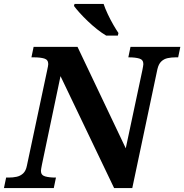

<svg xmlns="http://www.w3.org/2000/svg" viewBox="-43 -951 932 971"><path d="M-23 0 -12 -53H1Q22 -53 41 -57Q60 -61 74 -74Q88 -87 93 -113L195 -593Q198 -607 199.5 -615Q201 -623 201 -627Q201 -649 181 -655Q161 -661 129 -661H116L127 -714H349L593 -201L677 -596Q679 -607 680.5 -615Q682 -623 682 -627Q682 -649 661.5 -655Q641 -661 609 -661H606L617 -714H869L858 -661H845Q824 -661 805 -657Q786 -653 772.5 -640Q759 -627 753 -601L626 0H534L263 -566L169 -118Q167 -107 165.5 -99Q164 -91 164 -87Q164 -65 185 -59Q206 -53 237 -53H240L229 0ZM494 -771Q472 -784 448 -803Q424 -822 401 -844Q378 -866 360 -886Q342 -906 331 -921L334 -931H481Q489 -907 502.5 -878.5Q516 -850 530.5 -825Q545 -800 556 -784L553 -771Z"/></svg>

Font: Noto Serif
Style: Italic
Weight: 400
Italic angle: -12°
Designer: Monotype Design Team
Foundry: Monotype Imaging Inc.
Version: Version 2.013